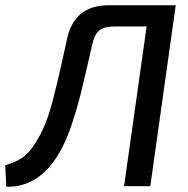

<svg xmlns="http://www.w3.org/2000/svg" viewBox="-44 -710 718 732"><path d="M626 -690 529 0H429L515 -609H391Q352 -609 333.5 -593Q315 -577 307 -537Q275 -397 262 -345.5Q249 -294 229 -234Q209 -174 183 -129Q106 5 -20 2L-24 -80Q12 -90 39 -107.5Q66 -125 91 -165Q126 -220 147.5 -292.5Q169 -365 212 -563Q240 -690 371 -690Z"/></svg>

Font: Exo 2.0 Medium
Style: Italic
Weight: 500
Italic angle: -8°
Designer: Natanael Gama
Version: Version 1.001;PS 001.001;hotconv 1.0.70;makeotf.lib2.5.58329